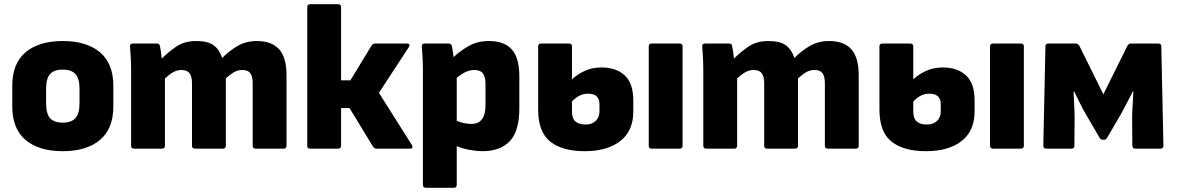

<svg xmlns="http://www.w3.org/2000/svg" viewBox="-20 -703 5565 908"><path d="M277 12Q164 12 101 -41Q38 -94 38 -200V-297Q38 -403 101 -456Q164 -509 277 -509Q389 -509 452.5 -456Q516 -403 516 -297V-200Q516 -94 452.5 -41Q389 12 277 12ZM277 -123Q317 -123 336.5 -144Q356 -165 356 -215V-283Q356 -332 336.5 -353Q317 -374 277 -374Q236 -374 217 -353Q198 -332 198 -283V-215Q198 -165 217 -144Q236 -123 277 -123Z M614 0Q600 0 600 -14V-368Q600 -400 598.5 -428.5Q597 -457 595 -482Q593 -497 608 -497H722Q734 -497 736 -487Q742 -461 745 -426Q777 -458 815 -483.5Q853 -509 908 -509Q962 -509 989.5 -489.5Q1017 -470 1031 -429Q1062 -461 1102.5 -485Q1143 -509 1195 -509Q1265 -509 1300 -470Q1335 -431 1335 -347V-14Q1335 0 1321 0H1189Q1175 0 1175 -14V-309Q1175 -341 1164 -356.5Q1153 -372 1126 -372Q1104 -372 1085.5 -361Q1067 -350 1048 -332V-14Q1048 0 1034 0H902Q888 0 888 -14V-309Q888 -341 876.5 -356.5Q865 -372 838 -372Q817 -372 798 -361Q779 -350 760 -332V-14Q760 0 746 0Z M1928 -17Q1932 -10 1930 -5Q1928 0 1919 0H1762Q1751 0 1745 -8L1633 -192H1593V-14Q1593 0 1579 0H1447Q1433 0 1433 -14V-669Q1433 -683 1447 -683H1579Q1593 -683 1593 -669V-323H1637L1738 -489Q1744 -497 1754 -497H1906Q1914 -497 1916 -492.5Q1918 -488 1914 -481L1772 -264Z M1994 185Q1980 185 1980 171V-370Q1980 -401 1978.5 -429Q1977 -457 1975 -482Q1973 -497 1988 -497H2102Q2114 -497 2117 -486Q2122 -462 2125 -433Q2157 -463 2197.5 -486Q2238 -509 2293 -509Q2365 -509 2400.5 -469Q2436 -429 2436 -342V-191Q2436 -83 2391 -35.5Q2346 12 2262 12Q2235 12 2201.5 6Q2168 0 2140 -12V171Q2140 185 2126 185ZM2223 -372Q2202 -372 2181 -362Q2160 -352 2140 -335V-132Q2158 -124 2176 -120.5Q2194 -117 2209 -117Q2276 -117 2276 -205V-305Q2276 -339 2264 -355.5Q2252 -372 2223 -372Z M2745 12Q2639 12 2582 -33.5Q2525 -79 2525 -185V-484Q2525 -497 2539 -497H2671Q2685 -497 2685 -484V-328Q2711 -352 2746 -368Q2781 -384 2824 -384Q2894 -384 2934.5 -346.5Q2975 -309 2975 -227V-176Q2975 -84 2913.5 -36Q2852 12 2745 12ZM2685 -175Q2685 -143 2701.5 -128.5Q2718 -114 2749 -114Q2779 -114 2797 -131Q2815 -148 2815 -176V-210Q2815 -260 2761 -260Q2738 -260 2719.5 -250Q2701 -240 2685 -223ZM3062 0Q3048 0 3048 -14V-484Q3048 -497 3062 -497H3194Q3208 -497 3208 -484V-14Q3208 0 3194 0Z M3320 0Q3306 0 3306 -14V-368Q3306 -400 3304.5 -428.5Q3303 -457 3301 -482Q3299 -497 3314 -497H3428Q3440 -497 3442 -487Q3448 -461 3451 -426Q3483 -458 3521 -483.5Q3559 -509 3614 -509Q3668 -509 3695.5 -489.5Q3723 -470 3737 -429Q3768 -461 3808.5 -485Q3849 -509 3901 -509Q3971 -509 4006 -470Q4041 -431 4041 -347V-14Q4041 0 4027 0H3895Q3881 0 3881 -14V-309Q3881 -341 3870 -356.5Q3859 -372 3832 -372Q3810 -372 3791.5 -361Q3773 -350 3754 -332V-14Q3754 0 3740 0H3608Q3594 0 3594 -14V-309Q3594 -341 3582.5 -356.5Q3571 -372 3544 -372Q3523 -372 3504 -361Q3485 -350 3466 -332V-14Q3466 0 3452 0Z M4359 12Q4253 12 4196 -33.5Q4139 -79 4139 -185V-484Q4139 -497 4153 -497H4285Q4299 -497 4299 -484V-328Q4325 -352 4360 -368Q4395 -384 4438 -384Q4508 -384 4548.5 -346.5Q4589 -309 4589 -227V-176Q4589 -84 4527.5 -36Q4466 12 4359 12ZM4299 -175Q4299 -143 4315.5 -128.5Q4332 -114 4363 -114Q4393 -114 4411 -131Q4429 -148 4429 -176V-210Q4429 -260 4375 -260Q4352 -260 4333.5 -250Q4315 -240 4299 -223ZM4676 0Q4662 0 4662 -14V-484Q4662 -497 4676 -497H4808Q4822 -497 4822 -484V-14Q4822 0 4808 0Z M4928 0Q4914 0 4914 -14L4924 -484Q4924 -497 4938 -497H5068Q5078 -497 5084 -487L5198 -257L5312 -487Q5318 -497 5328 -497H5458Q5472 -497 5472 -484L5482 -14Q5482 0 5468 0H5349Q5335 0 5335 -14L5334 -145Q5334 -173 5336.5 -207Q5339 -241 5340 -270H5337Q5324 -245 5309.5 -216.5Q5295 -188 5282 -165L5215 -50Q5210 -42 5198 -42Q5193 -42 5188.5 -43.5Q5184 -45 5181 -50L5114 -165Q5100 -188 5086.5 -216.5Q5073 -245 5060 -270H5057Q5058 -241 5060 -207Q5062 -173 5062 -145L5061 -14Q5061 0 5047 0Z"/></svg>

Font: Sofia Sans Black
Style: Regular
Weight: 900
Designer: Botio Nikoltchev, Ani Petrova
Foundry: lettersoup
Version: Version 4.100; ttfautohint (v1.8.3)